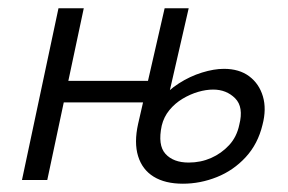

<svg xmlns="http://www.w3.org/2000/svg" viewBox="-20 -434 694 463"><path d="M33 0 121 -414H182L94 0ZM101 -187 111 -239H371L360 -187ZM421 9Q378 9 350.5 -8Q323 -25 313 -57.5Q303 -90 313 -135L377 -414H435L370 -131Q360 -84 379 -63Q398 -42 435 -42Q464 -42 489 -53Q514 -64 532.5 -84Q551 -104 557 -133Q568 -176 547 -197Q526 -218 494 -218Q477 -218 458 -212.5Q439 -207 420.5 -196Q402 -185 388.5 -168.5Q375 -152 370 -131H332Q342 -165 363.5 -190.5Q385 -216 411.5 -233Q438 -250 467 -259Q496 -268 520 -268Q557 -268 581 -250Q605 -232 614 -201.5Q623 -171 613 -133Q602 -87 572.5 -55Q543 -23 503 -7Q463 9 421 9Z"/></svg>

Font: Ysabeau
Style: Italic
Weight: 400
Italic angle: -12°
Designer: Christian Thalmann (Catharsis Fonts)
Version: Version 2.000;gftools[0.9.27.dev2+g8671c4b]